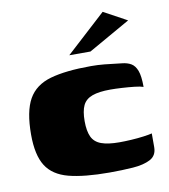

<svg xmlns="http://www.w3.org/2000/svg" viewBox="-72 -663 644 732"><g transform="rotate(-10 250.0 -297.0)"><path d="M294 7Q196 7 136.5 -8.5Q77 -24 50.5 -66Q24 -108 24 -187Q24 -277 50.5 -324Q77 -371 136.5 -388Q196 -405 294 -405Q320 -405 346 -402.5Q372 -400 412 -395Q433 -393 447.5 -384.5Q462 -376 470 -355Q478 -334 478 -292Q467 -296 444.5 -298.5Q422 -301 396.5 -302.5Q371 -304 351 -304Q307 -304 281 -294.5Q255 -285 244.5 -263Q234 -241 234 -202Q234 -164 244.5 -141.5Q255 -119 281 -109.5Q307 -100 351 -100Q371 -100 396.5 -101.5Q422 -103 444.5 -106Q467 -109 478 -112V-59Q478 -26 452 -12.5Q426 1 384.5 4Q343 7 294 7ZM220 -460 374 -601 464 -552 302 -460Z"/></g></svg>

Font: Genos Thin Black
Style: Regular
Weight: 900
Version: Version 1.010